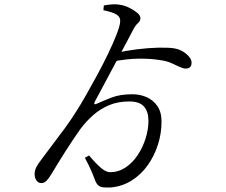

<svg xmlns="http://www.w3.org/2000/svg" viewBox="-20 -812 1040 882"><path d="M490 49Q468 50 454 48.5Q440 47 431 39Q422 31 416 14Q406 -13 395.5 -36Q385 -59 370 -87L389 -98Q420 -61 443.5 -41Q467 -21 485 -21Q524 -21 556.5 -42.5Q589 -64 612.5 -99.5Q636 -135 649 -176.5Q662 -218 662 -257Q662 -299 641.5 -322.5Q621 -346 574 -346Q522 -346 481.5 -329Q441 -312 408.5 -283.5Q376 -255 349 -219Q332 -195 314 -168Q296 -141 278.5 -113.5Q261 -86 246 -61.5Q231 -37 219 -17Q206 5 195 17Q184 29 171 29Q157 30 148 17.5Q139 5 139 -12Q139 -29 147 -44.5Q155 -60 179 -91Q197 -116 223.5 -150.5Q250 -185 279 -224.5Q308 -264 332 -303Q349 -329 373.5 -372Q398 -415 425.5 -465.5Q453 -516 476.5 -565Q500 -614 515.5 -653.5Q531 -693 532 -713Q534 -733 516.5 -744.5Q499 -756 455 -765L457 -787Q478 -791 497 -792Q516 -793 532 -790Q552 -787 573.5 -776.5Q595 -766 610 -753.5Q625 -741 625 -729Q625 -715 613.5 -705.5Q602 -696 590 -672Q583 -658 566 -626.5Q549 -595 527.5 -554.5Q506 -514 484 -473Q462 -432 444 -398Q426 -364 416 -346Q412 -338 413.5 -334.5Q415 -331 426 -336Q454 -349 493 -364Q532 -379 588 -379Q623 -379 653 -366Q683 -353 702.5 -325.5Q722 -298 722 -253Q722 -199 705.5 -147.5Q689 -96 659 -53.5Q629 -11 586 16.5Q543 44 490 49ZM833 -497Q822 -497 805.5 -504.5Q789 -512 767.5 -522Q746 -532 715 -536Q673 -543 617 -542.5Q561 -542 492 -528L509 -568Q557 -579 609 -585.5Q661 -592 707 -593Q753 -594 780 -590Q811 -585 835.5 -564.5Q860 -544 860 -524Q860 -497 833 -497Z"/></svg>

Font: Noto Serif TC
Style: Regular
Weight: 400
Designer: Ryoko NISHIZUKA  (kana & ideographs); Frank Grießhammer (Latin, Greek & Cyrillic); Wenlong ZHANG  (bopomofo); Sandoll Co
Foundry: Adobe
Version: Version 2.003-H1;hotconv 1.1.1;makeotfexe 2.6.0